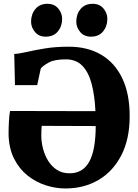

<svg xmlns="http://www.w3.org/2000/svg" viewBox="-20 -1002 744 1032"><path d="M331.5 11Q279 11 226 -6Q173 -23 128.5 -58.2Q84 -93.5 56 -148.5Q28 -203.5 26 -279.5Q26 -312.5 28 -349.5Q30 -386.5 34 -405.5L493 -404.5Q489 -488 472.8 -550.5Q456.5 -613 423 -648Q389.5 -683 333.5 -683Q273 -683 241.8 -665.8Q210.5 -648.5 199 -633.5L180 -544.5H60.5L56.5 -712Q84.5 -713.5 126.2 -723.2Q168 -733 223.8 -742Q279.5 -751 349.5 -751Q450.5 -751 524 -707.8Q597.5 -664.5 637.2 -581.2Q677 -498 677 -378Q677 -254.5 632.2 -167.5Q587.5 -80.5 509.5 -34.8Q431.5 11 331.5 11ZM354 -70.5Q425 -70.5 459.5 -132.5Q494 -194.5 494.5 -324.5L204 -325.5Q202 -301.5 202 -272.5Q202 -239.5 211 -204Q220 -168.5 238.5 -138.2Q257 -108 285.8 -89.2Q314.5 -70.5 354 -70.5ZM225.5 -805Q189 -805 168 -830Q147 -855 147 -886Q147 -925.5 170.2 -953.5Q193.5 -981.5 234.5 -981.5H235.5Q272 -981.5 293 -956.5Q314 -931.5 314 -900.5Q314 -861 291 -833Q268 -805 226.5 -805ZM468.5 -805Q432 -805 411 -830Q390 -855 390 -886Q390 -925.5 413.2 -953.5Q436.5 -981.5 477.5 -981.5H478.5Q515 -981.5 536 -956.5Q557 -931.5 557 -900.5Q557 -861 534 -833Q511 -805 469.5 -805Z"/></svg>

Font: Merriweather Black
Style: Regular
Weight: 900
Designer: Eben Sorkin
Foundry: Eben Sorkin
Version: Version 2.200;gftools[0.9.31]